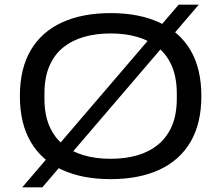

<svg xmlns="http://www.w3.org/2000/svg" viewBox="-20 -754 946 821"><path d="M453 12Q332 12 245 -28Q158 -68 111.5 -147Q65 -226 65 -343Q65 -461 111.5 -539.5Q158 -618 245 -658Q332 -698 453 -698Q574 -698 661 -658Q748 -618 794.5 -539.5Q841 -461 841 -343Q841 -226 794.5 -147Q748 -68 661 -28Q574 12 453 12ZM453 -75Q516 -75 567.5 -90Q619 -105 657 -136.5Q695 -168 715.5 -216.5Q736 -265 736 -332V-354Q736 -421 715.5 -470Q695 -519 657 -550Q619 -581 567.5 -596Q516 -611 453 -611Q390 -611 338.5 -596Q287 -581 249 -550Q211 -519 190.5 -470Q170 -421 170 -354V-332Q170 -265 190.5 -216.5Q211 -168 249 -136.5Q287 -105 338.5 -90Q390 -75 453 -75ZM75 47 744 -734H830L161 47Z"/></svg>

Font: Archivo SemiExpanded
Style: Regular
Weight: 400
Width: 6
Designer: Hector Gatti
Foundry: Omnibus-Type
Version: Version 2.001